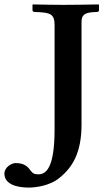

<svg xmlns="http://www.w3.org/2000/svg" viewBox="-103 -667 503 869"><path d="M70 122C56 122 47 120 37 107C24 89 9 71 -32 71C-51 71 -83 90 -83 119C-83 167 -27 182 27 182C52 182 121 176 166 138C224 92 266 25 266 -103V-569C266 -597 279 -610 320 -612L337 -613C342 -613 345 -616 345 -621V-645L343 -647C296 -646 224 -645 184 -645C145 -645 93 -646 46 -647L44 -645V-621C44 -616 48 -613 53 -613L73 -612C124 -609 144 -603 144 -554V-81C144 99 103 122 70 122Z"/></svg>

Font: Libertinus Serif Semibold
Style: Regular
Weight: 600
Designer: Philipp H. Poll, Khaled Hosny
Foundry: Caleb Maclennan
Version: Version 7.050;RELEASE